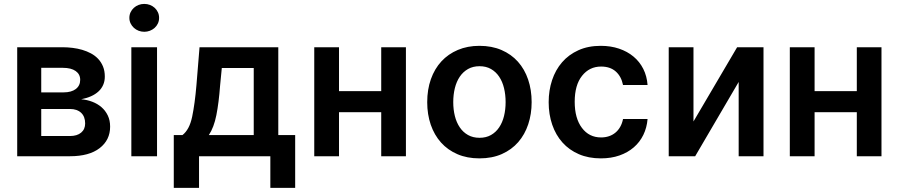

<svg xmlns="http://www.w3.org/2000/svg" viewBox="-20 -782 4496 961"><path d="M295.1 -545.5Q318.5 -545.5 343.2 -542.4Q367.9 -539.4 391.2 -532.7Q414.4 -525.9 435 -514.9Q455.6 -503.9 471.1 -487.6Q486.5 -471.2 495.6 -449.2Q504.6 -427.2 504.6 -398.8Q504.6 -375.7 496.4 -357.1Q488.3 -338.4 472.8 -324.2Q457.4 -310 435.5 -300.2Q413.7 -290.5 386.4 -285.2Q415.5 -282.7 441.8 -272.7Q468 -262.8 487.9 -245.6Q507.8 -228.3 519.5 -204Q531.2 -179.7 531.2 -148.1Q531.2 -81 478.7 -40.5Q426.1 0 330.3 0H66.1V-545.5ZM330.3 -101.2Q365.8 -101.2 386 -118.1Q406.2 -134.9 406.2 -164.1Q406.2 -198.5 386 -217.5Q365.8 -236.5 330.3 -236.5H186.4V-101.2ZM297.6 -319.6Q337.4 -319.6 359.4 -336.5Q381.4 -353.3 381.4 -382.5Q381.4 -410.5 358.7 -426.5Q335.9 -442.5 295.1 -442.5H186.4V-319.6Z M637.4 0V-545.5H766V0ZM627.5 -692.5Q627.5 -707.7 633.5 -720.5Q639.6 -733.3 649.9 -742.7Q660.2 -752.1 673.7 -757.3Q687.1 -762.4 702.1 -762.4Q717 -762.4 730.5 -757.3Q744 -752.1 754.1 -742.9Q764.2 -733.7 770.2 -720.9Q776.3 -708.1 776.3 -692.5Q776.3 -677.2 770.2 -664.4Q764.2 -651.6 753.9 -642.4Q743.6 -633.2 730.1 -628Q716.6 -622.9 702.1 -622.9Q687.5 -622.9 674 -628Q660.5 -633.2 650.2 -642.6Q639.9 -652 633.7 -664.8Q627.5 -677.6 627.5 -692.5Z M849.8 158.4V-105.8H893.1Q910.5 -119.3 922.6 -141.9Q934.7 -164.4 941.8 -197.8Q955.3 -262.8 963.1 -354.4L978.7 -545.5H1372.9V-105.8H1457.4V158.4H1333.1V0H976.2V158.4ZM1025.2 -105.8H1250V-441.8H1090.2L1081.7 -354.4Q1075.3 -267.8 1063 -206Q1050.8 -144.2 1025.2 -105.8Z M1676.8 -545.5V-326H1888.1V-545.5H2011.7V0H1888.1V-220.5H1676.8V0H1552.9V-545.5Z M2379.6 -552.6Q2441.8 -552.6 2490.2 -531.6Q2538.7 -510.7 2572.3 -473.2Q2605.8 -435.7 2623.4 -383.9Q2641 -332 2641 -270.6Q2641 -211.3 2623.9 -160Q2606.9 -108.7 2573.9 -70.7Q2540.8 -32.7 2492 -11Q2443.2 10.7 2379.6 10.7Q2317.8 10.7 2269.4 -10.3Q2220.9 -31.2 2187.3 -68.7Q2153.8 -106.2 2136 -157.8Q2118.3 -209.5 2118.3 -270.6Q2118.3 -333.8 2136.7 -385.8Q2155.2 -437.9 2189.3 -474.8Q2223.4 -511.7 2271.7 -532.1Q2320 -552.6 2379.6 -552.6ZM2248.6 -271Q2248.6 -233.7 2256.7 -201.2Q2264.9 -168.7 2281.4 -144.4Q2297.9 -120 2322.6 -106.2Q2347.3 -92.3 2380.3 -92.3Q2413 -92.3 2437.5 -106.2Q2462 -120 2478.3 -144.4Q2494.7 -168.7 2502.7 -201.2Q2510.7 -233.7 2510.7 -271Q2510.7 -308.2 2502.7 -341.1Q2494.7 -373.9 2478.3 -398.3Q2462 -422.6 2437.5 -436.6Q2413 -450.6 2380.3 -450.6Q2347.3 -450.6 2322.6 -436.6Q2297.9 -422.6 2281.4 -398.3Q2264.9 -373.9 2256.7 -341.1Q2248.6 -308.2 2248.6 -271Z M2726.2 -270.6Q2726.2 -329.5 2743.3 -380.9Q2760.3 -432.2 2793.3 -470.3Q2826.3 -508.5 2875 -530.5Q2923.7 -552.6 2986.9 -552.6Q3036.9 -552.6 3078.5 -538.5Q3120 -524.5 3150.7 -498.9Q3181.5 -473.4 3199.8 -437.1Q3218 -400.9 3221.2 -356.5H3098.4Q3089.8 -399.5 3062 -424.2Q3034.1 -448.9 2988.6 -448.9Q2930 -448.9 2893.1 -402.3Q2856.5 -356.2 2856.5 -272.7Q2856.5 -189.6 2892.8 -141.7Q2928.6 -94.1 2988.6 -94.1Q3009.9 -94.1 3028.2 -100.3Q3046.5 -106.5 3060.5 -118.3Q3074.6 -130 3084.3 -147.2Q3094.1 -164.4 3098.4 -186.4H3221.2Q3217.7 -143.1 3200.1 -106.9Q3182.5 -70.7 3152.3 -44.6Q3122.2 -18.5 3080.6 -3.9Q3039.1 10.7 2987.6 10.7Q2925.8 10.7 2877.3 -10.3Q2828.8 -31.2 2795.3 -68.7Q2761.7 -106.2 2744 -157.8Q2726.2 -209.5 2726.2 -270.6Z M3451 -545.5V-174L3669.4 -545.5H3801.5V0H3677.2V-371.8L3459.5 0H3327.1V-545.5Z M4057.2 -545.5V-326H4268.5V-545.5H4392V0H4268.5V-220.5H4057.2V0H3933.2V-545.5Z"/></svg>

Font: Inter P Semi Bold
Style: Regular
Weight: 600
Designer: Rasmus Andersson
Foundry: rsms
Version: Version 3.018;git-588b23468